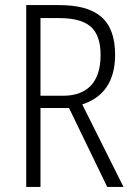

<svg xmlns="http://www.w3.org/2000/svg" viewBox="-20 -734 523 754"><path d="M212 -714H83V0H139V-310H251L401 0H465L303 -324C386 -351 432 -414 432 -519C432 -658 358 -714 212 -714ZM210 -663C325 -663 375 -623 375 -517C375 -409 320 -358 228 -358H139V-663Z"/></svg>

Font: Noto Sans Kannada Condensed Light
Style: Regular
Weight: 300
Width: 3
Designer: Jelle Bosma - Monotype Design Team
Foundry: Monotype Imaging Inc.
Version: Version 2.005